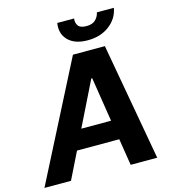

<svg xmlns="http://www.w3.org/2000/svg" viewBox="-154 -1043 1035 1151"><g transform="rotate(-15 363.0 -467.5)"><path d="M143.1 0H-21.7L350.1 -727.3H548.3L678.3 0H513.5L487.2 -165.8H224.8ZM283.7 -285.9H468.4L425.1 -561.1H419.4ZM554.3 -935.4H659.8Q648.8 -871.1 594.3 -829.4Q539.8 -787.6 459.2 -787.6Q378.6 -787.6 338.1 -829.4Q297.6 -871.1 308.6 -935.4H413Q408.7 -910.9 421.7 -891.3Q434.7 -871.8 473.4 -871.8Q511.4 -871.8 530.5 -891.2Q549.7 -910.5 554.3 -935.4Z"/></g></svg>

Font: Inter UI
Style: Bold Italic
Weight: 700
Italic angle: 9.39999°
Designer: Rasmus Andersson
Foundry: rsms
Version: 3.2;8d6f07862